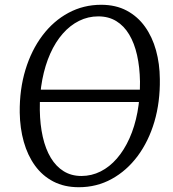

<svg xmlns="http://www.w3.org/2000/svg" viewBox="-20 -773 725 803"><path d="M309.5 10Q249 10 203.2 -13.8Q157.5 -37.5 126.5 -80.2Q95.5 -123 79.5 -179.8Q63.5 -236.5 62.5 -302.5Q61.5 -399.5 86.5 -481.5Q111.5 -563.5 157.5 -624.5Q203.5 -685.5 266.2 -719.2Q329 -753 403 -753Q464.5 -753 510.2 -728.5Q556 -704 586.5 -661.2Q617 -618.5 632.5 -562.5Q648 -506.5 648.5 -442.5Q650 -346.5 625.8 -264.2Q601.5 -182 555.8 -120.5Q510 -59 447.2 -24.5Q384.5 10 309.5 10ZM320.5 -37Q363 -37 400.8 -56Q438.5 -75 469 -110.2Q499.5 -145.5 521.5 -194.5Q543.5 -243.5 554.8 -303.5Q566 -363.5 565.5 -431.5Q564.5 -492.5 553.2 -542.5Q542 -592.5 520.2 -628.8Q498.5 -665 466.2 -684.8Q434 -704.5 391 -704.5Q348.5 -704.5 310.8 -685.8Q273 -667 242.5 -632.2Q212 -597.5 190.2 -548.8Q168.5 -500 157 -440.5Q145.5 -381 146.5 -312.5Q147.5 -251 159 -200.2Q170.5 -149.5 192.5 -113Q214.5 -76.5 246.5 -56.8Q278.5 -37 320.5 -37ZM639.5 -398 632.5 -346.5H70.5L78 -398Z"/></svg>

Font: Merriweather 24pt Light
Style: Italic
Weight: 300
Italic angle: -7.8°
Version: Version 2.101